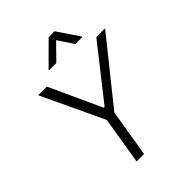

<svg xmlns="http://www.w3.org/2000/svg" viewBox="-260 -1069 1200 1200"><g transform="rotate(-45 339.5 -469.0)"><path d="M87.9 -727.5H164.1L322.3 -382.3H329.6L601.6 -727.5H679.2L348.1 -314.9L295.9 0H230L281.7 -314.9ZM478 -789.6 410.2 -891.6 310.1 -789.6H245.6L246.6 -794.4L390.6 -938H442.9L540 -794.4L539.1 -789.6Z"/></g></svg>

Font: Inter Tight Light
Style: Italic
Weight: 300
Italic angle: -9.39999°
Designer: Rasmus Andersson
Foundry: rsms
Version: Version 3.004